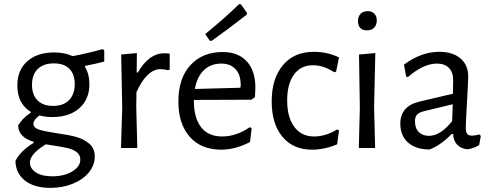

<svg xmlns="http://www.w3.org/2000/svg" viewBox="-20 -717 2379 930"><path d="M393 -398C433.7 -406 464.3 -413 485 -419V-473L477 -479C426.3 -465 378 -453.7 332 -445C306.7 -457 276.7 -463 242 -463C188 -463 144.8 -448.8 112.5 -420.5C80.2 -392.2 64 -353 64 -303C64 -244.3 85.7 -201.7 129 -175V-171C102.3 -153.7 82 -133.3 68 -110C68 -72 93 -45.3 143 -30V-25C100.3 1 71 30 55 62C55 100.7 69.8 132.2 99.5 156.5C129.2 180.8 170.7 193 224 193C263.3 193 299.5 186.3 332.5 173C365.5 159.7 391.5 141.3 410.5 118C429.5 94.7 439 69 439 41C439 14.3 430 -6.5 412 -21.5C394 -36.5 372.7 -47.3 348 -54C323.3 -60.7 291.7 -66.7 253 -72C213.7 -78 185.3 -83.8 168 -89.5C150.7 -95.2 142 -105 142 -119C142 -130.3 151.7 -143.3 171 -158C190.3 -152.7 211 -150 233 -150C288.3 -150 332.2 -164.3 364.5 -193C396.8 -221.7 413 -260.3 413 -309C413 -342.3 405.7 -370.7 391 -394ZM314.5 -232C296.2 -213.3 270.3 -204 237 -204C204.3 -204 179.2 -213 161.5 -231C143.8 -249 135 -274 135 -306C135 -339.3 144.3 -365 163 -383C181.7 -401 207.7 -410 241 -410C273.7 -410 298.7 -401.3 316 -384C333.3 -366.7 342 -342 342 -310C342 -276.7 332.8 -250.7 314.5 -232ZM351 19.5C363 28.5 369 40.7 369 56C369 78.7 356 97.8 330 113.5C304 129.2 271.7 137 233 137C199 137 172.5 130.7 153.5 118C134.5 105.3 125 89.3 125 70C125 42.7 150.7 13.3 202 -18L233 -13C264.3 -8.3 288.8 -4 306.5 0C324.2 4 339 10.5 351 19.5Z M802 -457C792.7 -458.3 784 -459 776 -459C726 -459 683.3 -428 648 -366H642L643 -460L567 -453L572 -194L566 0H645L640 -201L641 -271C675 -345 713.7 -382 757 -382C769.7 -382 781.7 -380.3 793 -377L802 -380Z M919 -230V-233L1198 -234L1215 -247L1217 -293C1217 -347 1203.2 -389.2 1175.5 -419.5C1147.8 -449.8 1109 -465 1059 -465C993 -465 940.7 -443.7 902 -401C863.3 -358.3 844 -300 844 -226C844 -153.3 862.3 -96.2 899 -54.5C935.7 -12.8 986.7 8 1052 8C1096.7 8 1143 -4.3 1191 -29L1199 -96L1190 -101C1146.7 -71 1102 -56 1056 -56C1010.7 -56 976.5 -71.2 953.5 -101.5C930.5 -131.8 919 -174.7 919 -230ZM967.5 -377C989.8 -398.3 1018 -409 1052 -409C1080.7 -409 1103.5 -400.2 1120.5 -382.5C1137.5 -364.8 1146 -338.7 1146 -304L1144 -292L924 -286C930.7 -325.3 945.2 -355.7 967.5 -377ZM1177 -654 1147 -696 1138 -697C1094 -653.7 1039.3 -605.3 974 -552L996 -520L1005 -519C1052.3 -552.3 1109 -594.7 1175 -646Z M1622 -439C1584.7 -457 1543.7 -466 1499 -466C1436.3 -466 1386.8 -444.5 1350.5 -401.5C1314.2 -358.5 1296 -300 1296 -226C1296 -153.3 1313.3 -96.2 1348 -54.5C1382.7 -12.8 1430.3 8 1491 8C1531.7 8 1572.3 -0.7 1613 -18L1622 -85L1613 -90C1576.3 -67.3 1539 -56 1501 -56C1460.3 -56 1428.5 -71.5 1405.5 -102.5C1382.5 -133.5 1371 -176 1371 -230C1371 -284 1382 -326 1404 -356C1426 -386 1456.7 -401 1496 -401C1530 -401 1564.3 -389.7 1599 -367L1608 -370Z M1793 -651C1785 -659 1774.3 -663 1761 -663C1746.3 -663 1734.8 -658.7 1726.5 -650C1718.2 -641.3 1714 -630 1714 -616C1714 -585.3 1728.7 -570 1758 -570C1772.7 -570 1784.2 -574.3 1792.5 -583C1800.8 -591.7 1805 -603.7 1805 -619C1805 -632.3 1801 -643 1793 -651ZM1797 0 1792 -201 1798 -460 1719 -453 1723 -194 1718 0Z M2210.5 -434C2185.5 -455.3 2151.3 -466 2108 -466C2049.3 -466 1992.3 -445.3 1937 -404L1947 -347L1955 -343C2005.7 -387 2052.7 -409 2096 -409C2121.3 -409 2140.8 -402 2154.5 -388C2168.2 -374 2175 -354 2175 -328L2174 -263L2012 -225C1950 -210.3 1919 -174.7 1919 -118C1919 -79.3 1931.5 -48.8 1956.5 -26.5C1981.5 -4.2 2016.3 7 2061 7C2096.3 -6.3 2132 -31.3 2168 -68H2175C2175.7 -46 2182.2 -28.7 2194.5 -16C2206.8 -3.3 2223.3 4 2244 6C2262.7 4 2281.7 -2.7 2301 -14L2309 -59L2301 -66C2288.3 -62 2277 -60 2267 -60C2255.7 -60 2247.7 -62.8 2243 -68.5C2238.3 -74.2 2236 -84.3 2236 -99C2236 -111 2238 -152.3 2242 -223C2246 -293.7 2248 -334.7 2248 -346C2248 -383.3 2235.5 -412.7 2210.5 -434ZM1999 -160.5C2005 -167.5 2014.7 -173 2028 -177L2173 -212L2170 -130C2132 -82.7 2094.7 -59 2058 -59C2037.3 -59 2020.8 -65.2 2008.5 -77.5C1996.2 -89.8 1990 -107 1990 -129C1990 -143 1993 -153.5 1999 -160.5Z"/></svg>

Font: Alegreya Sans
Style: Regular
Weight: 400
Designer: Juan Pablo del Peral
Foundry: Huerta Tipografica
Version: Version 1.000;PS 001.000;hotconv 1.0.70;makeotf.lib2.5.58329